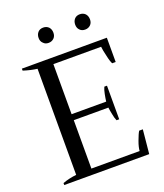

<svg xmlns="http://www.w3.org/2000/svg" viewBox="-157 -981 927 1085"><g transform="rotate(-20 306.5 -438.5)"><path d="M201 -798C209 -789 219 -785 232 -785C245 -785 256 -789 265 -798C273 -806 277 -817 277 -830C277 -844 273 -855 265 -864C256 -873 245 -877 232 -877C219 -877 208 -873 200 -864C192 -855 188 -844 188 -830C188 -817 192 -806 201 -798ZM420 -798C428 -789 439 -785 452 -785C465 -785 476 -789 485 -798C493 -806 497 -817 497 -830C497 -844 493 -855 485 -864C476 -873 465 -877 452 -877C439 -877 428 -873 420 -864C412 -855 408 -844 408 -830C408 -817 412 -806 420 -798ZM565 -144C565 -144 543 -144 543 -144C536 -133 529 -116 520 -92C511 -68 507 -49 506 -35C506 -35 216 -35 216 -35C216 -35 216 -326 216 -326C216 -326 424 -326 424 -326C425 -315 428 -301 431 -285C434 -268 438 -254 443 -243C443 -243 459 -243 459 -243C459 -243 459 -445 459 -445C459 -445 443 -445 443 -445C438 -434 434 -421 431 -405C428 -388 425 -374 424 -362C424 -362 216 -362 216 -362C216 -362 216 -663 216 -663C216 -663 503 -663 503 -663C504 -649 508 -630 514 -605C519 -580 525 -563 530 -554C530 -554 551 -554 551 -554C551 -554 551 -700 551 -700C551 -700 40 -700 40 -700C40 -700 40 -688 40 -688C71 -678 99 -672 123 -669C123 -669 123 -31 123 -31C95 -28 67 -22 40 -12C40 -12 40 0 40 0C40 0 551 0 551 0C551 0 565 -144 565 -144Z"/></g></svg>

Font: BUSH 25 TRIRONG
Style: Regular
Weight: 400
Designer: Katatrad Team
Foundry: CadsonDemak